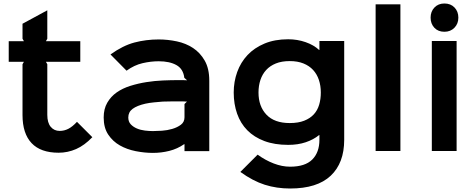

<svg xmlns="http://www.w3.org/2000/svg" viewBox="-20 -865 2726 1100"><path d="M509 -79Q464 -32 416 -11Q368 10 316 10Q213 10 161 -45Q109 -100 109 -206V-497L117 -511H30V-629H117L109 -643V-729L251 -806V-643L243 -629H440V-511H243L251 -497V-207Q251 -162 270.5 -138.5Q290 -115 322 -115Q348 -115 371.5 -127Q395 -139 421 -167Z M1179 -403V1H1037V-39H1035Q996 -12 950 -0.5Q904 11 856 11Q808 11 757.5 1Q707 -9 666.5 -32Q626 -55 600 -94Q574 -133 574 -192Q574 -241 594.5 -276.5Q615 -312 648.5 -335.5Q682 -359 726.5 -373Q771 -387 818.5 -394.5Q866 -402 913.5 -404Q961 -406 1002 -406Q1010 -406 1026.5 -406Q1043 -406 1052 -405L1036 -419Q1030 -470 991 -492Q952 -514 889 -514Q844 -514 796.5 -503Q749 -492 705 -460L613 -553Q684 -604 750.5 -621.5Q817 -639 889 -639Q941 -639 993 -628Q1045 -617 1086 -590Q1127 -563 1153 -517.5Q1179 -472 1179 -403ZM1051 -283Q1043 -284 1028.5 -284Q1014 -284 1008 -284Q987 -284 963 -284Q939 -284 913 -283Q888 -281 862 -278.5Q836 -276 813 -271Q765 -260 740 -241.5Q715 -223 715 -192Q715 -168 729 -153Q743 -138 764 -129Q785 -120 810 -117Q835 -114 856 -114Q877 -114 907.5 -116Q938 -118 967 -126.5Q996 -135 1016.5 -150.5Q1037 -166 1037 -193V-269Z M1952 -630V-64Q1952 69 1874.5 142Q1797 215 1642 215Q1565 215 1497 193.5Q1429 172 1357 120L1456 21Q1500 53 1548 71.5Q1596 90 1642 90Q1728 90 1769 49Q1810 8 1810 -64V-91H1808Q1776 -65 1731.5 -50Q1687 -35 1631 -35Q1553 -35 1494.5 -57Q1436 -79 1397 -118.5Q1358 -158 1338.5 -213.5Q1319 -269 1319 -335Q1319 -397 1339 -452.5Q1359 -508 1398 -549.5Q1437 -591 1495.5 -615.5Q1554 -640 1631 -640Q1684 -640 1731 -623.5Q1778 -607 1808 -579H1810V-630ZM1818 -335Q1818 -374 1807 -407Q1796 -440 1774 -464Q1752 -488 1718.5 -501.5Q1685 -515 1640 -515Q1594 -515 1560.5 -501.5Q1527 -488 1505 -464Q1483 -440 1472 -407Q1461 -374 1461 -335Q1461 -256 1506.5 -208Q1552 -160 1640 -160Q1689 -160 1723 -173.5Q1757 -187 1778 -210Q1799 -233 1808.5 -265Q1818 -297 1818 -335Z M2274 0H2132V-840H2274Z M2606 -764Q2606 -729 2583.5 -706Q2561 -683 2526 -683Q2490 -683 2468.5 -706Q2447 -729 2447 -764Q2447 -799 2469 -822Q2491 -845 2526 -845Q2562 -845 2584 -822Q2606 -799 2606 -764ZM2596 0H2454V-630H2596Z"/></svg>

Font: TypoPRO Sinkin Sans
Style: 600 SemiBold
Weight: 600
Designer: Keith Bates
Foundry: K-Type
Version: Sinkin Sans (version 1.0)  by Keith Bates   •   © 2014   www